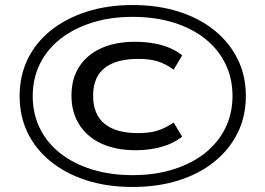

<svg xmlns="http://www.w3.org/2000/svg" viewBox="-20 -734 1054 763"><path d="M507 9Q407 9 325 -17Q243 -43 182.5 -91.5Q122 -140 90 -206Q58 -272 58 -352Q58 -433 90 -499Q122 -565 182 -613Q242 -661 324.5 -687.5Q407 -714 507 -714Q607 -714 689.5 -688Q772 -662 832 -613.5Q892 -565 924.5 -499Q957 -433 957 -353Q957 -272 924.5 -206Q892 -140 832 -91.5Q772 -43 689.5 -17Q607 9 507 9ZM520 -137Q441 -137 384 -163Q327 -189 295.5 -238Q264 -287 264 -354Q264 -421 294.5 -468.5Q325 -516 381.5 -542Q438 -568 517 -568Q574 -568 621.5 -555Q669 -542 704 -514L670 -457Q639 -480 607 -490Q575 -500 530 -500Q441 -500 395.5 -463.5Q350 -427 350 -354Q350 -280 395 -242.5Q440 -205 529 -205Q574 -205 606 -215Q638 -225 670 -247L704 -191Q670 -164 622.5 -150.5Q575 -137 520 -137ZM507 -38Q596 -38 669 -61Q742 -84 794.5 -125.5Q847 -167 875.5 -225Q904 -283 904 -353Q904 -423 875.5 -481Q847 -539 794.5 -580.5Q742 -622 669 -644.5Q596 -667 507 -667Q419 -667 346 -644Q273 -621 220 -579.5Q167 -538 138.5 -480Q110 -422 110 -352Q110 -282 138.5 -224Q167 -166 220 -124.5Q273 -83 346 -60.5Q419 -38 507 -38Z"/></svg>

Font: Nunito Sans 7pt Expanded
Style: Regular
Weight: 400
Width: 7
Designer: Vernon Adams
Foundry: Vernon Adams
Version: Version 3.101;gftools[0.9.27]